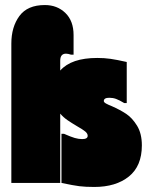

<svg xmlns="http://www.w3.org/2000/svg" viewBox="-20 -726 588 762"><path d="M423 -305Q457 -290 481 -274Q505 -258 524 -227Q543 -196 543 -149Q543 -67 491.5 -25.5Q440 16 354 16Q319 16 295 13Q271 10 224 0V-195H234Q261 -183 276.5 -178.5Q292 -174 306 -174Q328 -174 328 -187Q328 -196 318.5 -204Q309 -212 286 -225Q264 -238 248 -249Q232 -260 219 -275V0H25V-553Q25 -619 57 -662.5Q89 -706 158 -706Q207 -706 239.5 -674.5Q272 -643 272 -587V-509H262Q250 -513 242 -513Q219 -513 219 -485V-446Q263 -496 366 -496Q394 -496 418.5 -492.5Q443 -489 483 -480V-317H473Q453 -329 440.5 -333.5Q428 -338 414 -338Q392 -338 392 -325Q392 -320 401 -315Q410 -310 423 -305Z"/></svg>

Font: FFF_tuoi-tre Text
Style: Regular
Weight: 700
Designer: bBox Type GmbH
Foundry: bBox Type GmbH
Version: Version 1.001